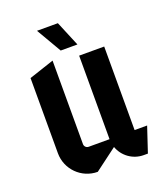

<svg xmlns="http://www.w3.org/2000/svg" viewBox="-129 -757 738 864"><g transform="rotate(-20 240.0 -325.0)"><path d="M150 -670 220 -550H300L250 -670ZM430 20 470 -100H410V-500H290V-100H190C179 -100 170 -109 170 -120V-520L50 -480V-120C50 -42.7 112.7 20 190 20L296.8 -60.1C313.3 -13.5 357.8 20 410 20Z"/></g></svg>

Font: Abibas
Style: Medium
Weight: 500
Version: Version 0.3